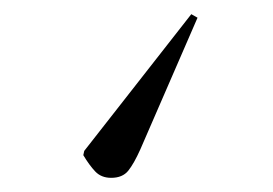

<svg xmlns="http://www.w3.org/2000/svg" viewBox="-20 -67 386 271"><path d="M250 -47 258.8 -42 178 144Q169 164 161 174Q152.9 184 136.9 184Q122.9 184 114.4 175Q105.9 166 97.6 152L98.9 146Z"/></svg>

Font: Literata 72pt Light
Style: Italic
Weight: 300
Italic angle: -2°
Designer: Latin by Veronika Burian and Jose Scaglione. Greek by Irene Vlachou. Cyrillic by Vera Evstafieva
Foundry: TypeTogether
Version: Version 3.002